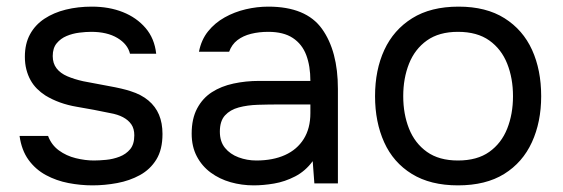

<svg xmlns="http://www.w3.org/2000/svg" viewBox="-20 -553 1699 579"><path d="M259 6Q223 6 186.5 -1Q150 -8 118.5 -25Q87 -42 66 -71Q45 -100 39 -143H125Q135 -116 157.5 -99.5Q180 -83 208.5 -76Q237 -69 263 -69Q279 -69 300 -71Q321 -73 340.5 -80.5Q360 -88 372.5 -103Q385 -118 385 -145Q385 -165 376 -178Q367 -191 351 -199.5Q335 -208 312 -212Q265 -222 211.5 -231Q158 -240 117 -265Q103 -274 91.5 -285.5Q80 -297 72 -311.5Q64 -326 59.5 -343.5Q55 -361 55 -382Q55 -421 70.5 -449.5Q86 -478 114 -496.5Q142 -515 178.5 -524Q215 -533 257 -533Q309 -533 350.5 -516.5Q392 -500 419 -468.5Q446 -437 451 -391H372Q365 -420 334 -438.5Q303 -457 255 -457Q239 -457 219 -454.5Q199 -452 181 -444.5Q163 -437 151 -422.5Q139 -408 139 -384Q139 -362 150.5 -347Q162 -332 183 -323Q204 -314 231 -308Q266 -301 308 -293.5Q350 -286 374 -278Q406 -268 427.5 -250Q449 -232 459.5 -207Q470 -182 470 -149Q470 -102 451.5 -72Q433 -42 402 -25Q371 -8 333.5 -1Q296 6 259 6Z M745 6Q709 6 675.5 -3.5Q642 -13 615.5 -32.5Q589 -52 573.5 -81.5Q558 -111 558 -150Q558 -195 574.5 -226Q591 -257 619 -275Q647 -293 684 -301Q721 -309 761 -309H916Q916 -354 903.5 -387Q891 -420 863 -438.5Q835 -457 789 -457Q761 -457 737 -451Q713 -445 696 -432Q679 -419 671 -397H580Q587 -433 607.5 -458.5Q628 -484 657.5 -500.5Q687 -517 721 -525Q755 -533 789 -533Q903 -533 951 -466Q999 -399 999 -285V0H928L923 -67Q901 -37 870 -21Q839 -5 806.5 0.5Q774 6 745 6ZM753 -69Q803 -69 839.5 -85.5Q876 -102 896 -134Q916 -166 916 -212V-238H823Q790 -238 758 -237Q726 -236 700 -229Q674 -222 658.5 -205Q643 -188 643 -156Q643 -126 658.5 -107Q674 -88 699.5 -78.5Q725 -69 753 -69Z M1361 6Q1278 6 1222 -28.5Q1166 -63 1138.5 -124Q1111 -185 1111 -263Q1111 -342 1139 -402.5Q1167 -463 1223 -498Q1279 -533 1363 -533Q1446 -533 1501.5 -498Q1557 -463 1584.5 -402.5Q1612 -342 1612 -263Q1612 -185 1584 -124Q1556 -63 1500.5 -28.5Q1445 6 1361 6ZM1361 -69Q1419 -69 1455.5 -95Q1492 -121 1509.5 -165Q1527 -209 1527 -263Q1527 -317 1509.5 -361Q1492 -405 1455.5 -431Q1419 -457 1361 -457Q1304 -457 1267.5 -431Q1231 -405 1213.5 -361Q1196 -317 1196 -263Q1196 -209 1213.5 -165Q1231 -121 1267.5 -95Q1304 -69 1361 -69Z"/></svg>

Font: Onest
Style: Regular
Weight: 400
Designer: Dmitri Voloshin, Andrey Kudryavtsev
Foundry: Dmitri Voloshin, Andrey Kudryavtsev
Version: Version 1.000;gftools[0.9.33]